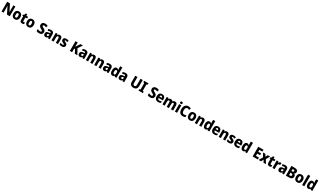

<svg xmlns="http://www.w3.org/2000/svg" viewBox="1316 -6575 20324 12206"><g transform="rotate(30 11478.0 -472.0)"><path d="M680 -93V-807H531V-493C532 -438 535 -376 538 -310H535L280 -807H77V-93H225V-408C223 -464 220 -530 216 -598H220L476 -93Z M1296 -369C1296 -551 1193 -652 1047 -652C884 -652 796 -544 796 -369C796 -198 891 -83 1045 -83C1210 -83 1296 -199 1296 -369ZM958 -368C958 -474 984 -524 1046 -524C1109 -524 1134 -473 1134 -369C1134 -264 1109 -211 1046 -211C984 -211 958 -264 958 -368Z M1631 -214C1598 -214 1579 -232 1579 -271V-519H1709V-642H1579V-756H1474L1432 -640L1355 -591V-519H1419V-267C1419 -131 1480 -83 1582 -83C1638 -83 1681 -94 1716 -111V-231C1687 -221 1660 -214 1631 -214Z M2283 -369C2283 -551 2180 -652 2034 -652C1871 -652 1783 -544 1783 -369C1783 -198 1878 -83 2032 -83C2197 -83 2283 -199 2283 -369ZM1945 -368C1945 -474 1971 -524 2033 -524C2096 -524 2121 -473 2121 -369C2121 -264 2096 -211 2033 -211C1971 -211 1945 -264 1945 -368Z M3076 -300C3076 -406 3019 -459 2920 -510C2833 -556 2800 -574 2800 -618C2800 -653 2825 -678 2873 -678C2919 -678 2966 -663 3026 -635L3075 -767C3009 -798 2946 -817 2874 -817C2728 -817 2638 -740 2638 -611C2638 -486 2721 -438 2796 -396C2873 -355 2914 -332 2914 -289C2914 -251 2889 -223 2830 -223C2769 -223 2698 -248 2632 -282V-127C2693 -96 2754 -83 2827 -83C2987 -83 3076 -174 3076 -300Z M3402 -653C3322 -653 3251 -635 3193 -604L3241 -494C3292 -518 3338 -533 3381 -533C3426 -533 3451 -509 3451 -457V-439L3365 -436C3221 -430 3145 -376 3145 -259C3145 -150 3204 -83 3299 -83C3381 -83 3422 -108 3465 -166H3468L3498 -93H3610V-456C3610 -587 3534 -653 3402 -653ZM3406 -342 3451 -344V-297C3451 -238 3413 -202 3364 -202C3329 -202 3307 -220 3307 -262C3307 -310 3334 -339 3406 -342Z M4043 -652C3977 -652 3922 -626 3891 -572H3883L3863 -642H3740V-93H3900V-346C3900 -465 3920 -521 3991 -521C4041 -521 4060 -482 4060 -406V-93H4219V-452C4219 -588 4150 -652 4043 -652Z M4711 -258C4711 -352 4659 -392 4576 -430C4491 -470 4477 -480 4477 -503C4477 -523 4494 -534 4528 -534C4569 -534 4614 -517 4661 -494L4706 -608C4644 -638 4589 -652 4525 -652C4400 -652 4321 -598 4321 -495C4321 -407 4363 -363 4451 -324C4543 -283 4555 -269 4555 -245C4555 -220 4536 -206 4491 -206C4443 -206 4377 -224 4322 -251V-114C4377 -91 4427 -83 4495 -83C4639 -83 4711 -146 4711 -258Z M5639 -93 5425 -489 5640 -807H5461L5302 -572C5284 -542 5267 -514 5254 -487V-807H5091V-93H5254V-340L5309 -378L5456 -93Z M5928 -653C5848 -653 5777 -635 5719 -604L5767 -494C5818 -518 5864 -533 5907 -533C5952 -533 5977 -509 5977 -457V-439L5891 -436C5747 -430 5671 -376 5671 -259C5671 -150 5730 -83 5825 -83C5907 -83 5948 -108 5991 -166H5994L6024 -93H6136V-456C6136 -587 6060 -653 5928 -653ZM5932 -342 5977 -344V-297C5977 -238 5939 -202 5890 -202C5855 -202 5833 -220 5833 -262C5833 -310 5860 -339 5932 -342Z M6569 -652C6503 -652 6448 -626 6417 -572H6409L6389 -642H6266V-93H6426V-346C6426 -465 6446 -521 6517 -521C6567 -521 6586 -482 6586 -406V-93H6745V-452C6745 -588 6676 -652 6569 -652Z M7179 -652C7113 -652 7058 -626 7027 -572H7019L6999 -642H6876V-93H7036V-346C7036 -465 7056 -521 7127 -521C7177 -521 7196 -482 7196 -406V-93H7355V-452C7355 -588 7286 -652 7179 -652Z M7712 -653C7632 -653 7561 -635 7503 -604L7551 -494C7602 -518 7648 -533 7691 -533C7736 -533 7761 -509 7761 -457V-439L7675 -436C7531 -430 7455 -376 7455 -259C7455 -150 7514 -83 7609 -83C7691 -83 7732 -108 7775 -166H7778L7808 -93H7920V-456C7920 -587 7844 -653 7712 -653ZM7716 -342 7761 -344V-297C7761 -238 7723 -202 7674 -202C7639 -202 7617 -220 7617 -262C7617 -310 7644 -339 7716 -342Z M8211 -83C8280 -83 8319 -113 8350 -159H8357L8386 -93H8509V-853H8350V-683C8350 -646 8354 -603 8358 -572H8354C8324 -621 8280 -652 8213 -652C8099 -652 8024 -552 8024 -368C8024 -185 8098 -83 8211 -83ZM8268 -212C8216 -212 8185 -262 8185 -367C8185 -469 8216 -520 8267 -520C8335 -520 8358 -471 8358 -373V-351C8356 -256 8332 -212 8268 -212Z M8867 -653C8787 -653 8716 -635 8658 -604L8706 -494C8757 -518 8803 -533 8846 -533C8891 -533 8916 -509 8916 -457V-439L8830 -436C8686 -430 8610 -376 8610 -259C8610 -150 8669 -83 8764 -83C8846 -83 8887 -108 8930 -166H8933L8963 -93H9075V-456C9075 -587 8999 -653 8867 -653ZM8871 -342 8916 -344V-297C8916 -238 8878 -202 8829 -202C8794 -202 8772 -220 8772 -262C8772 -310 8799 -339 8871 -342Z M10028 -345V-807H9865V-363C9865 -262 9832 -222 9755 -222C9683 -222 9645 -259 9645 -362V-807H9482V-344C9482 -179 9577 -83 9752 -83C9935 -83 10028 -186 10028 -345Z M10453 -93V-184L10373 -222V-679L10453 -716V-807H10130V-716L10210 -679V-222L10130 -184V-93Z M11236 -300C11236 -406 11179 -459 11080 -510C10993 -556 10960 -574 10960 -618C10960 -653 10985 -678 11033 -678C11079 -678 11126 -663 11186 -635L11235 -767C11169 -798 11106 -817 11034 -817C10888 -817 10798 -740 10798 -611C10798 -486 10881 -438 10956 -396C11033 -355 11074 -332 11074 -289C11074 -251 11049 -223 10990 -223C10929 -223 10858 -248 10792 -282V-127C10853 -96 10914 -83 10987 -83C11147 -83 11236 -174 11236 -300Z M11553 -652C11403 -652 11310 -555 11310 -364C11310 -177 11410 -83 11572 -83C11650 -83 11704 -95 11755 -123V-246C11698 -216 11649 -203 11587 -203C11512 -203 11472 -247 11469 -324H11785V-402C11785 -563 11698 -652 11553 -652ZM11556 -537C11610 -537 11638 -495 11638 -431H11472C11475 -506 11509 -537 11556 -537Z M12495 -652C12433 -652 12379 -627 12349 -575H12338C12312 -624 12264 -652 12190 -652C12124 -652 12068 -626 12040 -573H12032L12012 -642H11889V-93H12049V-345C12049 -461 12068 -521 12135 -521C12179 -521 12199 -483 12199 -406V-93H12359V-361C12359 -466 12381 -521 12444 -521C12488 -521 12509 -484 12509 -405V-93H12669V-452C12669 -590 12610 -652 12495 -652Z M12880 -861C12828 -861 12794 -840 12794 -782C12794 -725 12829 -704 12880 -704C12930 -704 12966 -725 12966 -782C12966 -840 12931 -861 12880 -861ZM12959 -642H12800V-93H12959Z M13390 -680C13438 -680 13486 -661 13533 -635L13582 -768C13519 -800 13452 -817 13385 -817C13188 -817 13076 -665 13076 -449C13076 -224 13173 -83 13376 -83C13444 -83 13500 -95 13556 -121V-262C13499 -237 13448 -220 13394 -220C13292 -220 13245 -300 13245 -448C13245 -590 13295 -680 13390 -680Z M14153 -369C14153 -551 14050 -652 13904 -652C13741 -652 13653 -544 13653 -369C13653 -198 13748 -83 13902 -83C14067 -83 14153 -199 14153 -369ZM13815 -368C13815 -474 13841 -524 13903 -524C13966 -524 13991 -473 13991 -369C13991 -264 13966 -211 13903 -211C13841 -211 13815 -264 13815 -368Z M14562 -652C14496 -652 14441 -626 14410 -572H14402L14382 -642H14259V-93H14419V-346C14419 -465 14439 -521 14510 -521C14560 -521 14579 -482 14579 -406V-93H14738V-452C14738 -588 14669 -652 14562 -652Z M15030 -83C15099 -83 15138 -113 15169 -159H15176L15205 -93H15328V-853H15169V-683C15169 -646 15173 -603 15177 -572H15173C15143 -621 15099 -652 15032 -652C14918 -652 14843 -552 14843 -368C14843 -185 14917 -83 15030 -83ZM15087 -212C15035 -212 15004 -262 15004 -367C15004 -469 15035 -520 15086 -520C15154 -520 15177 -471 15177 -373V-351C15175 -256 15151 -212 15087 -212Z M15677 -652C15527 -652 15434 -555 15434 -364C15434 -177 15534 -83 15696 -83C15774 -83 15828 -95 15879 -123V-246C15822 -216 15773 -203 15711 -203C15636 -203 15596 -247 15593 -324H15909V-402C15909 -563 15822 -652 15677 -652ZM15680 -537C15734 -537 15762 -495 15762 -431H15596C15599 -506 15633 -537 15680 -537Z M16316 -652C16250 -652 16195 -626 16164 -572H16156L16136 -642H16013V-93H16173V-346C16173 -465 16193 -521 16264 -521C16314 -521 16333 -482 16333 -406V-93H16492V-452C16492 -588 16423 -652 16316 -652Z M16984 -258C16984 -352 16932 -392 16849 -430C16764 -470 16750 -480 16750 -503C16750 -523 16767 -534 16801 -534C16842 -534 16887 -517 16934 -494L16979 -608C16917 -638 16862 -652 16798 -652C16673 -652 16594 -598 16594 -495C16594 -407 16636 -363 16724 -324C16816 -283 16828 -269 16828 -245C16828 -220 16809 -206 16764 -206C16716 -206 16650 -224 16595 -251V-114C16650 -91 16700 -83 16768 -83C16912 -83 16984 -146 16984 -258Z M17300 -652C17150 -652 17057 -555 17057 -364C17057 -177 17157 -83 17319 -83C17397 -83 17451 -95 17502 -123V-246C17445 -216 17396 -203 17334 -203C17259 -203 17219 -247 17216 -324H17532V-402C17532 -563 17445 -652 17300 -652ZM17303 -537C17357 -537 17385 -495 17385 -431H17219C17222 -506 17256 -537 17303 -537Z M17797 -83C17866 -83 17905 -113 17936 -159H17943L17972 -93H18095V-853H17936V-683C17936 -646 17940 -603 17944 -572H17940C17910 -621 17866 -652 17799 -652C17685 -652 17610 -552 17610 -368C17610 -185 17684 -83 17797 -83ZM17854 -212C17802 -212 17771 -262 17771 -367C17771 -469 17802 -520 17853 -520C17921 -520 17944 -471 17944 -373V-351C17942 -256 17918 -212 17854 -212Z M18893 -93V-229H18671V-396H18877V-531H18671V-672H18893V-807H18508V-93Z M19110 -374 18948 -93H19125L19214 -267L19305 -93H19483L19321 -373L19477 -642H19299L19216 -481L19133 -642H18955Z M19783 -214C19750 -214 19731 -232 19731 -271V-519H19861V-642H19731V-756H19626L19584 -640L19507 -591V-519H19571V-267C19571 -131 19632 -83 19734 -83C19790 -83 19833 -94 19868 -111V-231C19839 -221 19812 -214 19783 -214Z M20257 -652C20193 -652 20141 -605 20114 -553H20106L20082 -642H19962V-93H20121V-370C20121 -463 20178 -496 20245 -496C20263 -496 20282 -494 20293 -490L20305 -647C20291 -650 20272 -652 20257 -652Z M20595 -653C20515 -653 20444 -635 20386 -604L20434 -494C20485 -518 20531 -533 20574 -533C20619 -533 20644 -509 20644 -457V-439L20558 -436C20414 -430 20338 -376 20338 -259C20338 -150 20397 -83 20492 -83C20574 -83 20615 -108 20658 -166H20661L20691 -93H20803V-456C20803 -587 20727 -653 20595 -653ZM20599 -342 20644 -344V-297C20644 -238 20606 -202 20557 -202C20522 -202 20500 -220 20500 -262C20500 -310 20527 -339 20599 -342Z M21163 -807H20944V-93H21196C21350 -93 21445 -172 21445 -301C21445 -405 21397 -449 21328 -467V-472C21389 -485 21431 -544 21431 -628C21431 -754 21343 -807 21163 -807ZM21171 -527H21107V-676H21166C21232 -676 21264 -653 21264 -605C21264 -554 21238 -527 21171 -527ZM21107 -400H21177C21249 -400 21277 -366 21277 -316C21277 -260 21250 -227 21181 -227H21107Z M22033 -369C22033 -551 21930 -652 21784 -652C21621 -652 21533 -544 21533 -369C21533 -198 21628 -83 21782 -83C21947 -83 22033 -199 22033 -369ZM21695 -368C21695 -474 21721 -524 21783 -524C21846 -524 21871 -473 21871 -369C21871 -264 21846 -211 21783 -211C21721 -211 21695 -264 21695 -368Z M22299 -93V-853H22139V-93Z M22592 -83C22661 -83 22700 -113 22731 -159H22738L22767 -93H22890V-853H22731V-683C22731 -646 22735 -603 22739 -572H22735C22705 -621 22661 -652 22594 -652C22480 -652 22405 -552 22405 -368C22405 -185 22479 -83 22592 -83ZM22649 -212C22597 -212 22566 -262 22566 -367C22566 -469 22597 -520 22648 -520C22716 -520 22739 -471 22739 -373V-351C22737 -256 22713 -212 22649 -212Z"/></g></svg>

Font: Noto Sans Kannada UI SemiCondensed ExtraBold
Style: Regular
Weight: 800
Width: 4
Designer: Jelle Bosma - Monotype Design Team
Foundry: Monotype Imaging Inc.
Version: Version 2.005